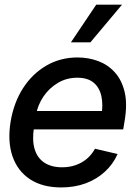

<svg xmlns="http://www.w3.org/2000/svg" viewBox="-20 -802 585 833"><path d="M245.6 11.2Q164.1 11.2 110.1 -24.4Q56.2 -60.1 34.2 -124Q12.2 -188 25.9 -273.4Q39.6 -356.4 79.8 -419.2Q120.1 -481.9 180.9 -517.3Q241.7 -552.7 316.4 -552.7Q363.8 -552.7 405.8 -537.1Q447.8 -521.5 478 -488.3Q508.3 -455.1 520.8 -402.8Q533.2 -350.6 520.5 -276.4L514.6 -240.7H80.6L93.8 -320.3H473.6L419.4 -295.9Q428.2 -346.7 419.9 -384.5Q411.6 -422.4 386 -443.6Q360.4 -464.8 315.4 -464.8Q268.6 -464.8 230.7 -442.1Q192.9 -419.4 168.2 -382.8Q143.6 -346.2 136.2 -303.2L127.4 -249Q118.7 -193.4 130.4 -154.8Q142.1 -116.2 172.6 -96.2Q203.1 -76.2 249.5 -76.2Q281.2 -76.2 308.3 -85.7Q335.4 -95.2 356.7 -113Q377.9 -130.9 392.1 -156.7L490.2 -133.8Q470.7 -89.8 435.5 -57.4Q400.4 -24.9 352.3 -6.8Q304.2 11.2 245.6 11.2ZM287.6 -618.2 397.5 -781.7H509.3L372.1 -618.2Z"/></svg>

Font: Inter Tight Medium
Style: Italic
Weight: 500
Italic angle: -9.39999°
Designer: Rasmus Andersson
Foundry: rsms
Version: Version 3.004